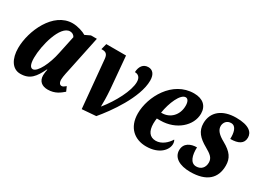

<svg xmlns="http://www.w3.org/2000/svg" viewBox="-34 -1031 2046 1525"><g transform="rotate(30 989.0 -268.0)"><path d="M153 10C242 10 278 -40 320 -126H324C320 -105 317 -89 317 -71C317 -17 352 10 404 10C473 10 511 -24 541 -49L523 -90C507 -78 499 -70 486 -70C470 -70 458 -84 458 -114C458 -142 472 -201 477 -224L542 -535H488L440 -512C415 -528 361 -546 315 -546C139 -546 37 -317 37 -159C37 -63 78 10 153 10ZM221 -71C201 -71 185 -92 185 -156C185 -267 239 -480 329 -480C348 -480 365 -471 374 -453L339 -288C318 -182 264 -71 221 -71Z M717 9 845 -1C924 -94 1075 -303 1075 -459C1075 -519 1047 -545 1010 -545C963 -545 938 -509 936 -457C965 -457 989 -441 989 -396C989 -315 918 -182 841 -87H839C840 -120 840 -173 835 -240L809 -536H628L614 -482H623C654 -482 672 -471 676 -429Z M1307 10C1428 10 1484 -60 1484 -113C1484 -128 1480 -142 1474 -149C1450 -108 1404 -67 1351 -67C1295 -67 1267 -107 1267 -177C1267 -197 1269 -212 1271 -225H1303C1447 -225 1556 -323 1556 -433C1556 -504 1510 -546 1429 -546C1231 -546 1120 -337 1120 -186C1120 -53 1204 10 1307 10ZM1277 -282C1292 -378 1338 -486 1386 -486C1407 -486 1419 -463 1419 -427C1419 -340 1359 -282 1284 -282Z M1711 10C1862 10 1933 -59 1933 -174C1933 -242 1904 -285 1823 -330C1770 -359 1737 -390 1740 -432C1743 -463 1764 -489 1801 -489C1849 -489 1859 -429 1857 -376C1930 -376 1974 -399 1974 -455C1974 -503 1935 -546 1815 -546C1689 -546 1610 -482 1610 -378C1610 -306 1650 -263 1723 -222C1775 -192 1804 -172 1804 -128C1804 -81 1775 -51 1731 -51C1677 -51 1659 -114 1662 -186C1605 -186 1550 -161 1550 -96C1550 -29 1613 10 1711 10Z"/></g></svg>

Font: Noto Serif Condensed Extra
Style: Italic
Weight: 800
Width: 3
Italic angle: -12°
Designer: Monotype Design Team
Foundry: Monotype Imaging Inc.
Version: Version 1.901